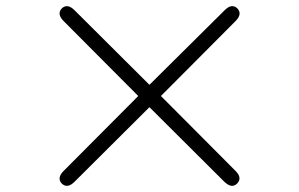

<svg xmlns="http://www.w3.org/2000/svg" viewBox="-20 -665 962 618"><path d="M220 -80Q197 -57 179 -74Q162 -92 185 -115L425 -356L185 -597Q162 -620 179 -638Q197 -655 220 -632L461 -392L703 -632Q726 -655 744 -638Q761 -620 738 -597L498 -356L738 -115Q761 -92 743 -74Q726 -57 702 -80L461 -320Z"/></svg>

Font: Shin Retro Maru Gothic Regular
Style: Regular
Weight: 400
Designer: Iose
Foundry: Typographish
Version: Version 1.002